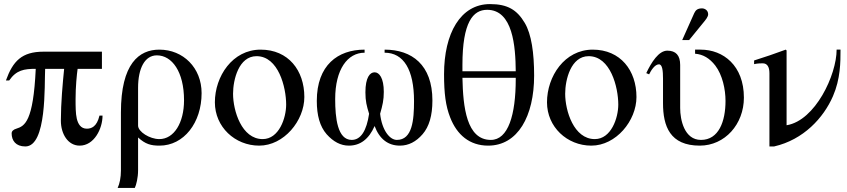

<svg xmlns="http://www.w3.org/2000/svg" viewBox="-20 -703 4147 940"><path d="M467 -137C454 -82 427 -73 405 -73C375 -73 362 -97 356 -122C350 -147 350 -184 350 -218C350 -278 356 -338 360 -366H479V-450H193C87 -450 43 -404 9 -309H25C60 -360 98 -366 155 -366C143 -107 101 -86 60 -73C46 -69 37 -61 37 -50C37 -15 57 14 104 14C210 14 197 -288 201 -366H294C287 -296 278 -199 278 -112C278 -47 313 10 370 10C441 10 482 -73 482 -137Z M572 132C572 166 566 196 556 217H640C647 203 656 167 656 131V-30C692 3 719 10 761 10C880 10 967 -102 967 -247C967 -371 877 -460 760 -460C661 -460 572 -392 572 -152ZM656 -273C656 -369 689 -432 748 -432C822 -432 881 -352 881 -212C881 -102 832 -22 760 -22C713 -22 656 -58 656 -88Z M1470 -228C1470 -358 1392 -460 1256 -460C1118 -460 1032 -329 1032 -202C1032 -82 1130 10 1249 10C1370 10 1470 -112 1470 -228ZM1381 -191C1381 -125 1346 -22 1266 -22C1163 -22 1121 -161 1121 -244C1121 -313 1149 -428 1236 -428C1343 -428 1381 -276 1381 -191Z M1863 -445C1956 -445 2007 -362 2007 -208C2007 -116 1999 -18 1923 -18C1888 -18 1850 -65 1841 -146C1853 -188 1859 -213 1859 -253C1859 -321 1837 -349 1814 -349C1791 -349 1769 -324 1769 -251C1769 -208 1775 -185 1787 -146C1775 -64 1747 -18 1702 -18C1632 -18 1621 -126 1621 -218C1621 -364 1682 -445 1765 -445V-460C1634 -460 1531 -384 1531 -209C1531 -138 1546 -84 1579 -46C1612 -9 1648 10 1688 10C1744 10 1786 -22 1814 -86C1838 -22 1880 10 1938 10C1980 10 2017 -9 2049 -46C2081 -83 2097 -137 2097 -211C2097 -386 1996 -460 1863 -460Z M2595 -333C2595 -443 2582 -536 2549 -591C2511 -655 2465 -683 2379 -683C2234 -683 2154 -539 2154 -340C2154 -245 2162 -184 2184 -128C2217 -43 2279 10 2370 10C2515 10 2595 -134 2595 -333ZM2244 -354V-385C2244 -595 2296 -655 2365 -655C2491 -655 2504 -476 2505 -354ZM2505 -316C2505 -140 2468 -18 2383 -18C2264 -18 2247 -179 2244 -322H2505Z M3096 -228C3096 -358 3018 -460 2882 -460C2744 -460 2658 -329 2658 -202C2658 -82 2756 10 2875 10C2996 10 3096 -112 3096 -228ZM3007 -191C3007 -125 2972 -22 2892 -22C2789 -22 2747 -161 2747 -244C2747 -313 2775 -428 2862 -428C2969 -428 3007 -276 3007 -191Z M3320 -507H3354L3420 -588C3436 -607 3447 -621 3447 -633C3447 -653 3430 -662 3417 -662C3396 -662 3386 -654 3379 -639ZM3383 -460V-440C3422 -437 3454 -418 3482 -382C3517 -336 3532 -266 3532 -209C3532 -109 3499 -18 3412 -18C3330 -18 3310 -117 3310 -174V-385C3310 -432 3289 -455 3247 -455C3205 -455 3169 -398 3144 -345L3158 -339C3167 -358 3186 -388 3206 -388C3223 -388 3226 -356 3226 -318V-198C3226 -85 3260 10 3406 10C3529 10 3622 -95 3622 -225C3622 -382 3521 -460 3410 -460Z M4076 -460C4076 -336 3971 -113 3832 -90H3831V-456L3827 -460C3775 -441 3724 -423 3672 -407V-389C3689 -393 3707 -393 3714 -393C3736 -393 3747 -376 3747 -344V14H3770C3914 -19 4012 -126 4058 -232C4095 -317 4095 -399 4095 -460Z"/></svg>

Font: STIX Math
Style: Regular
Weight: 400
Designer: MicroPress Inc., with final additions and corrections provided by Coen Hoffman, Elsevier (retired)
Version: Version 1.1.0